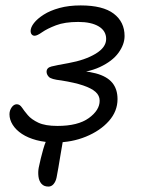

<svg xmlns="http://www.w3.org/2000/svg" viewBox="-20 -518 527 709"><path d="M159 171Q142 171 133 160.5Q124 150 122 133.5Q120 117 123 101Q130 67 139.5 33.5Q149 0 162.5 -22Q176 -44 193 -44Q206 -44 212 -34Q218 -24 213 -2Q208 27 203.5 53.5Q199 80 195.5 101.5Q192 123 189 137Q186 152 178 161.5Q170 171 159 171ZM185 8Q146 8 114.5 -0.5Q83 -9 61 -23.5Q39 -38 27 -57Q15 -76 15 -96Q15 -110 23 -121.5Q31 -133 42 -133Q53 -133 61 -121Q69 -109 82.5 -93Q96 -77 121.5 -65Q147 -53 192 -53Q268 -53 308 -82Q348 -111 348 -146Q348 -165 333 -178.5Q318 -192 287 -202.5Q256 -213 206 -221Q169 -225 160.5 -234Q152 -243 152 -253Q152 -268 170 -272.5Q188 -277 233 -285Q294 -296 333 -319.5Q372 -343 372 -374Q372 -404 344.5 -420.5Q317 -437 269 -437Q219 -437 186.5 -424.5Q154 -412 135.5 -399Q117 -386 108 -386Q101 -386 97 -391Q93 -396 93 -403Q93 -417 105.5 -433Q118 -449 141.5 -464Q165 -479 199.5 -488.5Q234 -498 278 -498Q360 -498 400 -467.5Q440 -437 440 -385Q440 -354 417.5 -323Q395 -292 349 -270.5Q303 -249 230 -245L229 -258Q293 -258 334 -247Q375 -236 394.5 -212.5Q414 -189 414 -152Q414 -107 382 -71Q350 -35 297.5 -13.5Q245 8 185 8Z"/></svg>

Font: Shantell Sans Light
Style: Italic
Weight: 300
Italic angle: -11°
Designer: Stephen Nixon, Anya Danilova, Shantell Martin
Foundry: Arrow Type
Version: Version 1.008;[ac192a2d6]